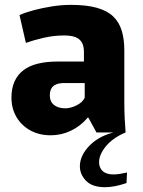

<svg xmlns="http://www.w3.org/2000/svg" viewBox="-20 -552 594 800"><path d="M191.5 11.7Q143.2 11.7 106.2 -8.7Q69.2 -29.2 48.4 -64.7Q27.7 -100.3 27.7 -145.3Q27.7 -183.8 40.4 -212.2Q53.2 -240.7 77.5 -259.3Q101.8 -278 137.5 -286.7Q173.2 -295.5 218.2 -295.5H329.7V-337.5Q329.7 -352.2 325.8 -364.2Q322 -376.2 312.9 -385.5Q303.8 -394.8 287.6 -399.5Q271.3 -404.2 246.5 -404.2Q203.3 -404.2 160.9 -394.3Q118.5 -384.3 87.8 -373.2L61.2 -489.5Q85.8 -500.2 120.8 -509.5Q155.7 -518.8 196.1 -525.3Q236.5 -531.7 276.5 -531.7Q340.8 -531.7 384 -519.4Q427.2 -507.2 452 -483.1Q476.8 -459 487.4 -423.6Q498 -388.2 498 -342.7V-121.5Q498 -90.2 499.7 -56.9Q501.5 -23.7 503.3 0H382L348.2 -61.8H345.5Q315.2 -26.2 275.4 -7.3Q235.7 11.7 191.5 11.7ZM251.5 -100.7Q274 -100.7 298.7 -112.8Q323.3 -125 333 -144.7V-206H246.8Q236.3 -206 225.8 -204Q215.3 -202 206.7 -196.6Q198 -191.2 192.8 -180.8Q187.7 -170.5 187.7 -154Q187.7 -128.2 205.3 -114.4Q223 -100.7 251.5 -100.7ZM418 228Q364.7 228 338.7 201.5Q312.8 175 312.8 140.7Q312.8 95.2 354.7 53Q396.7 10.8 470.5 -4.3L503.3 0Q451 21.8 421.9 56.7Q392.8 91.7 392.8 124Q392.8 146.8 407.8 160.8Q422.8 174.8 452.8 174.8Q465.2 174.8 479.3 172.6Q493.5 170.3 509.2 166.8L507.2 210.7Q481.8 219.3 459.5 223.7Q437.2 228 418 228Z"/></svg>

Font: Murecho Thin
Style: Regular
Weight: 100
Designer: Neil Summerour
Foundry: Positype
Version: Version 1.010